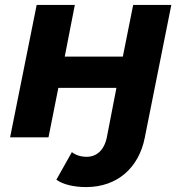

<svg xmlns="http://www.w3.org/2000/svg" viewBox="-20 -558 737 780"><path d="M330 202C457 202 544 123 568 2L676 -538H521L479 -328H243L284 -538H129L21 0H177L217 -201H453L414 0C403 53 372 79 332 79C308 79 287 72 272 60L209 172C236 192 282 202 330 202Z"/></svg>

Font: AWKNG-Font
Style: Bold Italic
Weight: 700
Italic angle: -11.3°
Designer: Awakening Church
Foundry: Awakening Church
Version: Version 1.700;PS 001.700;hotconv 1.0.88;makeotf.lib2.5.64775